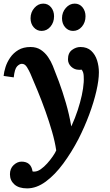

<svg xmlns="http://www.w3.org/2000/svg" viewBox="-27 -771 608 1062"><path d="M123 271Q77 271 52.5 249Q28 227 28 193Q28 161 48.5 142Q69 123 92 123Q145 123 153 177Q155 178 158 178Q161 178 163 178Q180 178 198.5 165Q217 152 234 133Q251 114 264.5 94.5Q278 75 284 61Q277 13 261 -42.5Q245 -98 224.5 -155.5Q204 -213 182 -266.5Q160 -320 141 -364Q134 -380 122.5 -399Q111 -418 94 -418Q81 -418 67.5 -404Q54 -390 49 -343L-7 -351Q-5 -373 3.5 -400Q12 -427 29.5 -452.5Q47 -478 74.5 -494.5Q102 -511 142 -511Q175 -511 198.5 -495.5Q222 -480 238.5 -456Q255 -432 265 -407Q279 -373 299 -319Q319 -265 337.5 -201.5Q356 -138 367 -73H368Q389 -119 403 -162Q417 -205 425.5 -244Q434 -283 436 -316Q437 -327 436 -350.5Q435 -374 424 -386Q420 -385 417 -385Q414 -385 410 -385Q385 -385 367 -402Q349 -419 349 -443Q349 -478 371 -494.5Q393 -511 418 -511Q455 -511 477.5 -490Q500 -469 510 -437Q520 -405 520 -371Q520 -328 506 -267Q492 -206 466.5 -137.5Q441 -69 407 -2Q369 71 323 133.5Q277 196 226 233.5Q175 271 123 271ZM377 -600Q351 -600 333.5 -620Q316 -640 316 -670Q316 -703 337 -727Q358 -751 386 -751Q413 -751 429.5 -730.5Q446 -710 446 -681Q446 -647 426 -623.5Q406 -600 377 -600ZM203 -600Q177 -600 159.5 -620Q142 -640 142 -670Q142 -703 163 -727Q184 -751 212 -751Q239 -751 255.5 -730.5Q272 -710 272 -681Q272 -647 252 -623.5Q232 -600 203 -600Z"/></svg>

Font: Lora
Style: Italic
Weight: 400
Italic angle: -3°
Designer: Olga Karpushina, Alexei Vanyashin (Cyrillic)
Foundry: Cyreal
Version: Version 3.008